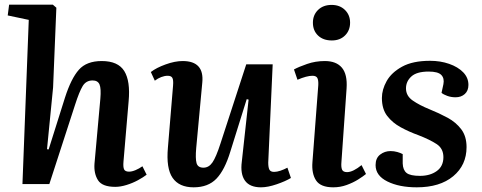

<svg xmlns="http://www.w3.org/2000/svg" viewBox="-20 -787 2061 821"><path d="M607 -40Q593 -29 570 -16.5Q547 -4 521 4Q495 12 473 12Q417 12 399 -16.5Q381 -45 384 -87L409 -364Q413 -409 405.5 -426Q398 -443 376 -443Q348 -443 333.5 -419Q319 -395 301 -339L191 0H76L103 -702L13 -721L19 -767H206L221 -754L207 -413L181 -149L188 -148L258 -370Q284 -451 317 -488.5Q350 -526 415 -526Q485 -526 511.5 -483Q538 -440 530 -354L508 -96Q506 -73 510.5 -63Q515 -53 532 -53Q544 -53 559.5 -59.5Q575 -66 589 -76Z M625 -479Q648 -497 688 -511.5Q728 -526 761 -526Q854 -526 845 -434L819 -154Q815 -109 820.5 -89.5Q826 -70 850 -70Q873 -70 888.5 -92.5Q904 -115 923 -174L1033 -512H1146L1127 -92Q1127 -71 1132 -61.5Q1137 -52 1152 -52Q1164 -52 1179 -57Q1194 -62 1209 -70L1224 -26Q1201 -12 1163 1Q1125 14 1096 14Q1048 14 1027.5 -14.5Q1007 -43 1014 -96L1043 -361L1035 -363L965 -139Q941 -60 905.5 -23Q870 14 808 14Q746 14 718 -26.5Q690 -67 698 -156L720 -421Q722 -445 717 -454Q712 -463 697 -463Q684 -463 669.5 -457.5Q655 -452 642 -442Z M1318 -690Q1318 -723 1340 -744.5Q1362 -766 1398 -766Q1433 -766 1455 -744.5Q1477 -723 1477 -690Q1477 -657 1455.5 -635.5Q1434 -614 1399 -614Q1362 -614 1340 -635Q1318 -656 1318 -690ZM1341 -423Q1342 -444 1337 -453.5Q1332 -463 1316 -463Q1292 -463 1252 -446L1237 -490Q1257 -501 1293 -513.5Q1329 -526 1369 -526Q1418 -526 1442 -497.5Q1466 -469 1462 -409L1440 -95Q1438 -73 1442.5 -62Q1447 -51 1464 -51Q1477 -51 1493 -59Q1509 -67 1526 -81L1545 -43Q1533 -33 1511.5 -19.5Q1490 -6 1462.5 4Q1435 14 1405 14Q1351 14 1331.5 -15.5Q1312 -45 1316 -94Z M1776 -35Q1819 -35 1847.5 -55.5Q1876 -76 1876 -115Q1876 -152 1847 -171Q1818 -190 1769 -209Q1730 -223 1694 -242.5Q1658 -262 1635.5 -291.5Q1613 -321 1613 -368Q1613 -404 1633.5 -440.5Q1654 -477 1699.5 -502Q1745 -527 1819 -527Q1863 -527 1900.5 -514Q1938 -501 1960.5 -478Q1983 -455 1983 -424Q1983 -399 1967.5 -385Q1952 -371 1928 -371Q1909 -371 1892.5 -377Q1876 -383 1868 -390L1876 -427Q1881 -452 1867 -466.5Q1853 -481 1813 -481Q1762 -481 1739 -460Q1716 -439 1716 -409Q1716 -377 1745 -357Q1774 -337 1816 -320Q1858 -303 1894 -283.5Q1930 -264 1952.5 -234Q1975 -204 1975 -158Q1975 -81 1918 -33.5Q1861 14 1762 14Q1687 14 1636.5 -11Q1586 -36 1586 -81Q1586 -111 1605.5 -126Q1625 -141 1650 -141Q1665 -141 1679 -137Q1693 -133 1702 -128V-88Q1703 -60 1718.5 -47.5Q1734 -35 1776 -35Z"/></svg>

Font: Literata 36pt SemiBold
Style: Italic
Weight: 600
Italic angle: -2°
Designer: Latin by Veronika Burian and Jose Scaglione. Greek by Irene Vlachou. Cyrillic by Vera Evstafieva
Foundry: TypeTogether
Version: Version 3.002